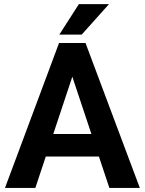

<svg xmlns="http://www.w3.org/2000/svg" viewBox="-20 -922 710 942"><path d="M351.6 -596.1 153.4 0H4.5L269.6 -710.9H364.5ZM516.6 0 318 -596.1 303.9 -710.9H399.6L666 0ZM507.6 -264.4V-154.1H129V-264.4ZM271 -752.1 366.9 -901.6H514.7L380.7 -752.1Z"/></svg>

Font: Vazirmatn
Style: Regular
Weight: 400
Designer: Saber Rastikerdar
Foundry: Saber Rastikerdar
Version: Version 33.003;September 2, 2022;FontCreator 14.0.0.2862 64-